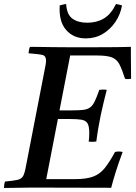

<svg xmlns="http://www.w3.org/2000/svg" viewBox="-32 -934 674 955"><path d="M-12 1Q-12 -6 -11 -15Q-10 -24 -7 -31Q36 -35 55.5 -39.5Q75 -44 83 -58.5Q91 -73 97 -107L189 -581Q193 -599 195 -612Q197 -625 197 -633Q197 -656 179.5 -660.5Q162 -665 110 -669Q111 -677 112 -684.5Q113 -692 117 -701Q136 -701 167.5 -700.5Q199 -700 236 -699.5Q273 -699 306 -699H443Q504 -699 547.5 -699.5Q591 -700 619 -701V-657Q619 -630 619.5 -602Q620 -574 620 -542Q604 -539 590 -542Q575 -589 562 -614Q549 -639 524.5 -648.5Q500 -658 451 -658H317L264 -385H325Q361 -385 382 -387.5Q403 -390 416 -399.5Q429 -409 439 -429.5Q449 -450 462 -487Q481 -490 499 -487Q492 -460 483.5 -425Q475 -390 469 -361Q463 -332 457 -297Q451 -262 447 -230Q427 -227 409 -230Q411 -241 411.5 -253Q412 -265 412 -273Q412 -307 403 -321Q394 -335 373.5 -338.5Q353 -342 316 -342H256L198 -43H340Q397 -43 431 -55.5Q465 -68 489 -98Q513 -128 540 -178Q559 -183 578 -178Q556 -119 542.5 -75Q529 -31 521 0Q423 0 323 -0.5Q223 -1 126 -1Q98 -1 57.5 0Q17 1 -12 1ZM297 -914Q300 -862 328 -841.5Q356 -821 402 -821Q449 -821 484.5 -842Q520 -863 545 -914Q553 -913 560.5 -911Q568 -909 575 -907Q567 -862 542 -825Q517 -788 479.5 -765.5Q442 -743 395 -743Q333 -743 296.5 -785.5Q260 -828 265 -907Q274 -909 280.5 -911Q287 -913 297 -914Z"/></svg>

Font: Tiro Telugu
Style: Italic
Weight: 400
Italic angle: -11°
Designer: Telugu: John Hudson & Fiona Ross, assisted by Kaja Sojewska. Latin: John Hudson with Paul Hanslow, assisted by Kaja Soje
Foundry: Tiro Typeworks Ltd.
Version: Version 1.52